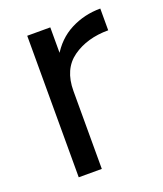

<svg xmlns="http://www.w3.org/2000/svg" viewBox="-103 -587 557 657"><g transform="rotate(-20 175.0 -258.5)"><path d="M338.6 -517.4V-438.2Q261.2 -438.2 208.5 -400.7Q155.8 -363.2 155.8 -283.6L118.8 -278.6Q118.8 -358.8 149.5 -412.4Q180.2 -466 230.2 -491.7Q280.2 -517.4 338.6 -517.4ZM71.8 -515.4H155.8V0H71.8Z"/></g></svg>

Font: 寒蝉端黑体 Light
Style: Regular
Weight: 300
Designer: ChillDuanSans {Warren2060}; 
Source Han Sans {Ryoko NISHIZUKA 西塚涼子 (kana, bopomofo & ideographs); Paul D. Hunt (Latin, G
Foundry: ChillType&Adobe
Version: Version 1.300;Glyphs 3.3 (3306)